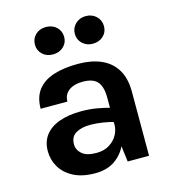

<svg xmlns="http://www.w3.org/2000/svg" viewBox="-107 -792 800 894"><g transform="rotate(-15 292.5 -345.0)"><path d="M402 0 387 -118V-313Q387 -364 366.2 -388.5Q345.5 -413 296 -413Q267.5 -413 246.8 -404.8Q226 -396.5 214.5 -380.5Q203 -364.5 203 -342H74Q74 -397 100.5 -431.8Q127 -466.5 176.8 -482.8Q226.5 -499 296 -499Q359 -499 406 -478.8Q453 -458.5 479 -416.5Q505 -374.5 505 -309V0ZM243 14Q180.5 14 138.8 -7.8Q97 -29.5 76 -65Q55 -100.5 55 -142Q55 -188 79.2 -219.2Q103.5 -250.5 148 -266.2Q192.5 -282 253 -282Q292.5 -282 327.8 -276Q363 -270 398 -260V-191Q370.5 -200 338 -205Q305.5 -210 277 -210Q235 -210 208 -194.2Q181 -178.5 181 -142Q181 -115 203 -95.5Q225 -76 273 -76Q309.5 -76 335 -92Q360.5 -108 373.8 -132Q387 -156 387 -180H415Q415 -127.5 395.8 -83.2Q376.5 -39 338.2 -12.5Q300 14 243 14ZM387.5 -571.5Q358.5 -571.5 338.2 -590.2Q318 -609 318 -637.5Q318 -666 338.2 -685.2Q358.5 -704.5 387.5 -704.5Q418.5 -704.5 438.5 -685.2Q458.5 -666 458.5 -637.5Q458.5 -609 438.5 -590.2Q418.5 -571.5 387.5 -571.5ZM195.5 -571.5Q165 -571.5 145.2 -590.2Q125.5 -609 125.5 -636.5Q125.5 -665.5 145.2 -684.5Q165 -703.5 195.5 -703.5Q226.5 -703.5 246.5 -684.5Q266.5 -665.5 266.5 -636.5Q266.5 -609 246.5 -590.2Q226.5 -571.5 195.5 -571.5Z"/></g></svg>

Font: Karla ExtraLight
Style: Bold
Weight: 700
Version: Version 2.001